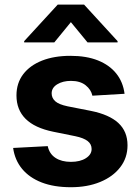

<svg xmlns="http://www.w3.org/2000/svg" viewBox="-20 -792 602 823"><path d="M513.9 -390 376 -381.8Q370.5 -407.9 347 -426.6Q323.5 -445.3 284.2 -445.3Q249 -445.3 225.2 -430.6Q201.4 -415.9 201.4 -391.8Q201.4 -372 216.7 -358.1Q232.1 -344.2 269.9 -336.3L369.1 -316.8Q448.3 -301 487.5 -264.6Q526.6 -228.3 526.6 -169.3Q526.6 -115.4 495.3 -75Q464.1 -34.5 409.3 -12Q354.6 10.5 283.8 10.5Q211.4 10.5 158.6 -9.9Q105.9 -30.4 74.7 -68.1Q43.5 -105.9 36.3 -157.8L184.6 -165.6Q191.7 -132.5 217.7 -115.4Q243.7 -98.2 284 -98.2Q323.6 -98.2 348.1 -113.9Q372.7 -129.5 372.7 -153.3Q372.7 -174.2 355.6 -187.5Q338.5 -200.8 302.7 -208.2L208.4 -227.3Q128.5 -243.7 89.6 -282.7Q50.6 -321.7 50.6 -382.8Q50.6 -435.6 79.3 -473.6Q108.1 -511.6 160.1 -532.2Q212.1 -552.7 281.8 -552.7Q350.7 -552.7 400.1 -532.9Q449.6 -513 478.6 -476.6Q507.6 -440.2 513.9 -390ZM355.1 -610.4 283.8 -697.1 212.9 -610.4H83.6V-615.6L227.5 -772.3H340.4L484 -615.6V-610.4Z"/></svg>

Font: Inter
Style: Regular
Weight: 400
Designer: Rasmus Andersson
Foundry: rsms
Version: Version 4.000;git-8c9346024